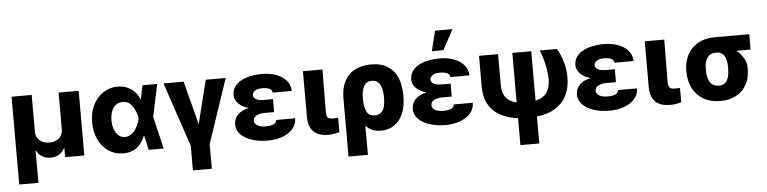

<svg xmlns="http://www.w3.org/2000/svg" viewBox="-53 -1056 6273 1570"><g transform="rotate(-5 3083.5 -270.5)"><path d="M52.7 -530.3H217.8V-228.5Q217.8 -199.7 231.7 -177.2Q245.6 -154.8 270.8 -142.3Q295.9 -129.9 328.1 -129.9Q360.4 -129.9 385.7 -142.3Q411.1 -154.8 425 -177.2Q439 -199.7 438.5 -228.5V-530.3H603.5V0H446.3V-74.2H442.4Q427.7 -42 397.5 -23.9Q367.2 -5.9 328.1 -5.9Q289.1 -5.9 258.8 -23.9Q228.5 -42 213.9 -74.2H210V190.4H52.7Z M690.4 -265.6Q690.4 -344.2 721.4 -406.2Q752.4 -468.3 805.7 -502.7Q858.9 -537.1 922.9 -537.1Q984.9 -537.1 1032 -505.6Q1079.1 -474.1 1100.6 -418.9H1104L1127 -530.3H1248L1191.9 -265.1L1254.9 0H1131.8L1105.5 -117.2H1101.6Q1080.1 -59.1 1034.9 -23.9Q989.7 11.2 921.9 10.7Q855.5 10.7 802.7 -24.4Q750 -59.6 720.2 -122.6Q690.4 -185.5 690.4 -265.6ZM949.2 -121.1Q980.5 -121.1 1005.9 -142.1Q1031.2 -163.1 1048.1 -195.8Q1064.9 -228.5 1072.3 -263.7L1072.8 -265.1L1072.3 -266.6Q1060.5 -327.6 1031.7 -367.9Q1002.9 -408.2 953.1 -408.2Q920.4 -408.2 897.2 -390.4Q874 -372.6 861.8 -340.6Q849.6 -308.6 849.6 -266.6Q849.6 -224.6 862.1 -191.4Q874.5 -158.2 897.2 -139.6Q919.9 -121.1 949.2 -121.1Z M1464.8 -530.3 1557.6 -172.9 1646.5 -530.3H1810.5L1632.8 -2.9V199.2H1477.5V-2.9L1299.8 -530.3Z M1977.1 -269.5Q1922.4 -284.7 1892.3 -315.9Q1862.3 -347.2 1862.3 -385.7Q1862.3 -433.6 1894 -467.8Q1925.8 -502 1981.7 -519.5Q2037.6 -537.1 2109.4 -537.1Q2172.9 -537.1 2224.9 -518.1Q2276.9 -499 2307.6 -462.9Q2338.4 -426.8 2339.8 -377.9H2182.6Q2181.2 -400.4 2159.2 -410.6Q2137.2 -420.9 2099.6 -420.9Q2061 -420.9 2040.3 -406.5Q2019.5 -392.1 2018.6 -371.1Q2019.5 -349.1 2041.7 -336.7Q2064 -324.2 2102.5 -324.2H2180.7V-217.8H2102.5Q2064 -217.8 2036.4 -204.1Q2008.8 -190.4 2008.8 -161.1Q2008.8 -147 2019.3 -134.8Q2029.8 -122.6 2050.5 -115Q2071.3 -107.4 2099.6 -107.4Q2145 -107.4 2167.5 -118.7Q2189.9 -129.9 2192.4 -152.3H2347.7Q2346.7 -100.6 2313.5 -64Q2280.3 -27.3 2226.1 -8.8Q2171.9 9.8 2109.4 9.8Q2037.6 9.8 1979.5 -9Q1921.4 -27.8 1887.7 -62.7Q1854 -97.7 1853.5 -144.5Q1854.5 -191.4 1885.5 -223.9Q1916.5 -256.3 1977.1 -269.5Z M2604.5 -530.3 2601.6 -175.8Q2602.1 -146 2614.5 -135Q2627 -124 2656.2 -124Q2675.8 -124 2682.6 -125H2698.2V-8.8Q2654.3 5.9 2606.4 5.9Q2445.8 5.9 2444.3 -153.3V-530.3Z M3002.9 -537.1Q3089.8 -537.1 3144 -500.2Q3198.2 -463.4 3221.7 -402.1Q3245.1 -340.8 3245.1 -262.7V-252.9Q3245.1 -173.3 3220.2 -114Q3195.3 -54.7 3148.4 -22.5Q3101.6 9.8 3037.1 9.8Q2958.5 9.8 2913.6 -43L2914.1 197.3H2754.9V-282.2Q2754.9 -363.3 2784.7 -420.7Q2814.5 -478 2870.1 -507.6Q2925.8 -537.1 3002.9 -537.1ZM2999 -119.1Q3085.9 -119.1 3085.9 -252.9V-262.7Q3085.9 -325.2 3065.4 -364.3Q3044.9 -403.3 2997.1 -403.3Q2953.1 -403.3 2933.1 -366Q2913.1 -328.6 2913.1 -265.6V-254.4Q2914.1 -195.3 2932.4 -157.2Q2950.7 -119.1 2999 -119.1Z M3435.1 -269.5Q3380.4 -284.7 3350.3 -315.9Q3320.3 -347.2 3320.3 -385.7Q3320.3 -433.6 3352.1 -467.8Q3383.8 -502 3439.7 -519.5Q3495.6 -537.1 3567.4 -537.1Q3630.9 -537.1 3682.9 -518.1Q3734.9 -499 3765.6 -462.9Q3796.4 -426.8 3797.9 -377.9H3640.6Q3639.2 -400.4 3617.2 -410.6Q3595.2 -420.9 3557.6 -420.9Q3519 -420.9 3498.3 -406.5Q3477.5 -392.1 3476.6 -371.1Q3477.5 -349.1 3499.8 -336.7Q3522 -324.2 3560.5 -324.2H3638.7V-217.8H3560.5Q3522 -217.8 3494.4 -204.1Q3466.8 -190.4 3466.8 -161.1Q3466.8 -147 3477.3 -134.8Q3487.8 -122.6 3508.5 -115Q3529.3 -107.4 3557.6 -107.4Q3603 -107.4 3625.5 -118.7Q3647.9 -129.9 3650.4 -152.3H3805.7Q3804.7 -100.6 3771.5 -64Q3738.3 -27.3 3684.1 -8.8Q3629.9 9.8 3567.4 9.8Q3495.6 9.8 3437.5 -9Q3379.4 -27.8 3345.7 -62.7Q3312 -97.7 3311.5 -144.5Q3312.5 -191.4 3343.5 -223.9Q3374.5 -256.3 3435.1 -269.5ZM3549.8 -766.6H3692.4L3603.5 -601.6H3508.8Z M4045.9 -530.3V-277.3Q4045.9 -210.4 4076.2 -173.3Q4106.4 -136.2 4163.1 -123.5V-530.3H4318.4V-124.5Q4382.8 -139.2 4411.6 -181.2Q4440.4 -223.1 4440.4 -290Q4439.9 -344.7 4425.5 -410.2Q4411.1 -475.6 4388.7 -530.3H4528.3Q4557.1 -487.3 4575.9 -422.9Q4594.7 -358.4 4594.7 -290Q4594.7 -215.3 4567.6 -153.3Q4540.5 -91.3 4479 -48.8Q4417.5 -6.3 4318.4 5.4V226.6H4163.1V5.4Q4033.7 -10.3 3961.7 -80.6Q3889.6 -150.9 3889.6 -279.3V-530.3Z M4782.7 -269.5Q4728 -284.7 4698 -315.9Q4668 -347.2 4668 -385.7Q4668 -433.6 4699.7 -467.8Q4731.4 -502 4787.4 -519.5Q4843.3 -537.1 4915 -537.1Q4978.5 -537.1 5030.5 -518.1Q5082.5 -499 5113.3 -462.9Q5144 -426.8 5145.5 -377.9H4988.3Q4986.8 -400.4 4964.8 -410.6Q4942.9 -420.9 4905.3 -420.9Q4866.7 -420.9 4845.9 -406.5Q4825.2 -392.1 4824.2 -371.1Q4825.2 -349.1 4847.4 -336.7Q4869.6 -324.2 4908.2 -324.2H4986.3V-217.8H4908.2Q4869.6 -217.8 4842 -204.1Q4814.5 -190.4 4814.5 -161.1Q4814.5 -147 4825 -134.8Q4835.4 -122.6 4856.2 -115Q4877 -107.4 4905.3 -107.4Q4950.7 -107.4 4973.1 -118.7Q4995.6 -129.9 4998 -152.3H5153.3Q5152.3 -100.6 5119.1 -64Q5085.9 -27.3 5031.7 -8.8Q4977.5 9.8 4915 9.8Q4843.3 9.8 4785.2 -9Q4727.1 -27.8 4693.4 -62.7Q4659.7 -97.7 4659.2 -144.5Q4660.2 -191.4 4691.2 -223.9Q4722.2 -256.3 4782.7 -269.5Z M5410.2 -530.3 5407.2 -175.8Q5407.7 -146 5420.2 -135Q5432.6 -124 5461.9 -124Q5481.4 -124 5488.3 -125H5503.9V-8.8Q5460 5.9 5412.1 5.9Q5251.5 5.9 5250 -153.3V-530.3Z M5823.2 -513.7H6106.4V-387.7H5989.7Q6025.4 -359.4 6047.6 -321.3Q6069.8 -283.2 6069.3 -242.2V-232.4Q6069.8 -162.1 6041 -107.2Q6012.2 -52.2 5956.8 -21.2Q5901.4 9.8 5825.2 9.8Q5744.1 9.8 5686.3 -23.9Q5628.4 -57.6 5598.1 -116.7Q5567.9 -175.8 5567.4 -251V-262.7Q5567.9 -335 5597.9 -391.8Q5627.9 -448.7 5685.3 -481.2Q5742.7 -513.7 5823.2 -513.7ZM5825.2 -116.2Q5910.2 -116.2 5910.2 -251V-262.7Q5910.2 -319.3 5890.1 -353.5Q5870.1 -387.7 5823.2 -387.7Q5772.9 -387.7 5750.2 -353Q5727.5 -318.4 5727.5 -262.7V-251Q5727.5 -116.2 5825.2 -116.2Z"/></g></svg>

Font: Pretendard ExtraBold
Style: Regular
Weight: 800
Designer: Base glyphs from Inter by Rasmus Andersson; Hangeul glyphs from Noto Sans CJK(Source Han Sans) by Jang Soo-young and Kan
Foundry: Kil Hyung-jin
Version: Version 1.309